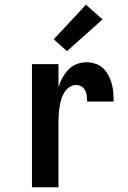

<svg xmlns="http://www.w3.org/2000/svg" viewBox="-20 -791 540 811"><path d="M115 0V-520H227V-422Q233 -443 243.5 -462Q254 -481 268.5 -496.5Q283 -512 303.5 -520Q324 -528 345 -528Q364 -528 382.5 -522Q401 -516 415 -503Q429 -490 438 -473Q447 -456 452 -437.5Q457 -419 458.5 -400Q460 -381 460 -362H348Q348 -374 346.5 -386Q345 -398 340 -408.5Q335 -419 324.5 -425.5Q314 -432 302 -432Q286 -432 272.5 -422.5Q259 -413 251 -399.5Q243 -386 238.5 -370.5Q234 -355 231.5 -339Q229 -323 228 -307.5Q227 -292 227 -276V0ZM263 -575 207 -625 343 -771 413 -709Z"/></svg>

Font: Zed Mono
Style: Bold
Weight: 700
Monospace: yes
Designer: Belleve Invis
Foundry: Belleve Invis
Version: Version 1.0.0; ttfautohint (v1.8.4)